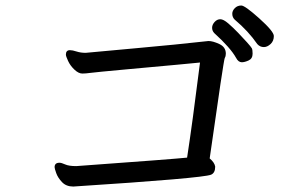

<svg xmlns="http://www.w3.org/2000/svg" viewBox="-20 -748 1040 697"><path d="M246.1 -70.8Q220.2 -70.8 205.1 -86.9Q189.9 -103 184.1 -119.6Q178.2 -136.2 178.2 -141.1Q178.2 -157.2 195.8 -157.2Q203.1 -157.2 216.6 -151.1Q230 -145 256.8 -145Q613.8 -170.9 659.2 -175.8Q678.2 -298.8 706.1 -521Q676.8 -518.1 621.3 -512.9Q565.9 -507.8 445.6 -496.8Q325.2 -485.8 308.1 -483.4Q291 -481 278.8 -481Q265.1 -481 250 -495.4Q234.9 -509.8 227.1 -526.9Q219.2 -543.9 219.2 -549.8Q219.2 -565.9 233.9 -565.9Q243.2 -565.9 258.1 -561Q272.9 -556.2 291 -556.2L300.8 -557.1Q340.8 -561 479.5 -573.5Q618.2 -585.9 736.8 -599.1Q752.9 -599.1 776.4 -588.1Q799.8 -577.1 799.8 -553.2Q799.8 -543.9 795.9 -537.4Q792 -530.8 741.2 -172.9Q758.8 -158.2 761.2 -143.1Q761.2 -120.1 746.1 -113.8Q714.8 -101.1 246.1 -70.8ZM857.9 -522Q845.2 -522 836.9 -538.1Q816.9 -574.2 757.8 -627.9Q750 -636.2 750 -647.2Q750 -658.2 759 -668.2Q768.1 -678.2 779.8 -678.2Q791 -678.2 808.6 -663.1Q826.2 -647.9 844.5 -628.9Q862.8 -609.9 877 -594Q891.1 -578.1 894 -573Q897 -567.9 897 -553.2Q897 -535.2 882.6 -528.6Q868.2 -522 857.9 -522ZM938 -577.1Q923.8 -577.1 914.1 -587.9Q881.8 -634.8 832 -676.8Q823.2 -685.1 823.2 -698.2Q823.2 -709 832.5 -718.5Q841.8 -728 856 -728Q869.1 -728 921.6 -680.9Q974.1 -633.8 974.1 -617.2Q974.1 -599.1 962.2 -588.1Q950.2 -577.1 938 -577.1Z"/></svg>

Font: LXGW WenKai Screen
Style: Regular
Weight: 400
Designer: LXGW / Fontworks Inc.
Foundry: LXGW / Fontworks Inc.
Version: Version 1.510;January 18,2025